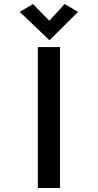

<svg xmlns="http://www.w3.org/2000/svg" viewBox="-20 -934 488 954"><path d="M278 0V-700H168V0ZM368 -875 301 -914 225 -831 144 -914 78 -875 226 -734Z"/></svg>

Font: Advent Pro
Style: Bold
Weight: 700
Designer: Andreas Kalpakidis
Foundry: Andreas Kalpakidis
Version: Version 2.002 2008